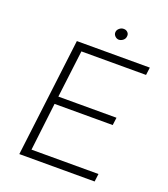

<svg xmlns="http://www.w3.org/2000/svg" viewBox="-154 -974 948 1083"><g transform="rotate(20 319.5 -432.5)"><path d="M176 -710H614L608 -664H220L185 -380H534L528 -334H179L145 -47H547L541 0H89ZM363 -832Q364 -846 376.5 -856Q389 -866 403 -865Q416 -865 425.5 -855.5Q435 -846 433 -832Q432 -817 420 -807.5Q408 -798 394 -798Q381 -799 371.5 -809Q362 -819 363 -832Z"/></g></svg>

Font: Josefin Sans Thin Light
Style: Italic
Weight: 300
Italic angle: -7°
Version: Version 2.000